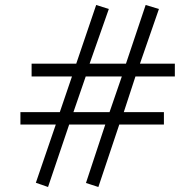

<svg xmlns="http://www.w3.org/2000/svg" viewBox="-20 -728 783 771"><path d="M324.2 -420.9 274.9 -277.8H419.9L469.2 -420.9ZM523.9 -420.9 477.1 -277.8H638.2V-228H459L375 22.9L325.2 6.8L402.8 -228H257.8L172.9 22.9L124 5.9L204.1 -228H62V-277.8H220.2L269 -420.9H106.9V-472.2H286.1L366.2 -708L417 -691.9L339.8 -472.2H485.8L564.9 -708L618.2 -691.9L542 -472.2H682.1V-420.9Z"/></svg>

Font: BabelStone Ogham Pictish
Style: Regular
Weight: 400
Designer: Andrew West
Foundry: BabelStone
Version: Version 1.02 March 14, 2022